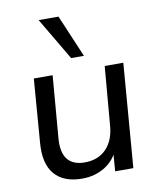

<svg xmlns="http://www.w3.org/2000/svg" viewBox="-86 -841 754 915"><g transform="rotate(-10 290.5 -383.0)"><path d="M238 7Q149 7 105 -44Q61 -95 69 -195L93 -503H184L159 -200Q154 -133 180.5 -100Q207 -67 263 -67Q329 -67 368 -108Q407 -149 412 -220L436 -503H526L486 0H398L406 -105L419 -110Q397 -53 348.5 -23Q300 7 238 7ZM285 -568 164 -773H260L347 -568Z"/></g></svg>

Font: Muli Medium
Style: Italic
Weight: 500
Italic angle: -4.541°
Designer: Vernon Adams
Foundry: Vernon Adams
Version: Version 2.100; ttfautohint (v1.8.1.43-b0c9)